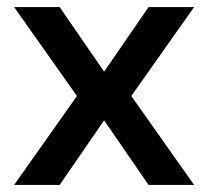

<svg xmlns="http://www.w3.org/2000/svg" viewBox="-20 -524 589 544"><path d="M20 0 198 -252 20 -504H149L275 -321L401 -504H530L352 -252L530 0H401L275 -183L149 0Z"/></svg>

Font: DM Sans SemiBold
Style: Regular
Weight: 600
Designer: Colophon Foundry, Jonny Pinhorn
Foundry: Colophon Foundry
Version: Version 4.004; ttfautohint (v1.8.4.7-5d5b)